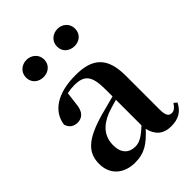

<svg xmlns="http://www.w3.org/2000/svg" viewBox="-231 -916 1047 1047"><g transform="rotate(-45 292.5 -392.0)"><path d="M164 -667C200 -667 234 -691 234 -733C234 -774 200 -800 164 -800C127 -800 94 -774 94 -733C94 -691 127 -667 164 -667ZM403 -667C440 -667 472 -691 472 -733C472 -774 440 -800 403 -800C366 -800 333 -774 333 -733C333 -691 366 -667 403 -667ZM466 15C522 15 558 -5 582 -53L565 -67C547 -41 535 -34 520 -34C498 -34 486 -48 486 -95V-356C486 -494 428 -552 295 -552C154 -552 72 -496 59 -406C67 -376 89 -360 120 -360C154 -360 182 -382 186 -439L195 -512C215 -516 232 -518 250 -518C327 -518 355 -488 355 -381V-327L245 -298C93 -255 43 -204 43 -118C43 -34 103 16 187 16C263 16 304 -16 358 -74C371 -18 405 15 466 15ZM355 -104C306 -57 277 -45 250 -45C201 -45 169 -75 169 -136C169 -203 206 -248 277 -277C297 -284 325 -293 355 -301Z"/></g></svg>

Font: GenRyuMin2 TW B
Style: Regular
Weight: 700
Version: Version 2.100;PS 2.1;hotconv 16.6.51;makeotf.lib2.5.65220 DE